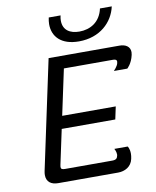

<svg xmlns="http://www.w3.org/2000/svg" viewBox="-93 -929 814 1000"><g transform="rotate(-10 314.0 -429.0)"><path d="M234.2 -858.3C231.7 -846.7 230 -834.2 230 -823.3C230 -758.3 273.3 -708.3 368.3 -708.3C480 -708.3 550 -777.5 567.5 -858.3H505C490 -788.3 436.7 -758.3 379.2 -758.3C330 -758.3 293.3 -780 293.3 -830.8C293.3 -839.2 294.2 -848.3 296.7 -858.3ZM133.3 0H450C485.8 0 520.8 -18.3 529.2 -58.3C531.7 -69.2 532.5 -78.3 532.5 -85.8C532.5 -112.5 522.5 -125 522.5 -125H451.7C451.7 -125 460.8 -110 460.8 -95C460.8 -92.5 460.8 -90 460 -87.5C457.5 -75 451.7 -66.7 430.8 -66.7H180.8C165.8 -66.7 159.2 -70 159.2 -80.8C159.2 -84.2 160 -87.5 160.8 -91.7L200 -275H483.3L497.5 -341.7H214.2L265.8 -583.3H524.2C545 -583.3 547.5 -575 544.2 -562.5C540.8 -545.8 520 -525 520 -525H590.8C590.8 -525 615.8 -545.8 625.8 -591.7C626.7 -596.7 627.5 -601.7 627.5 -605.8C627.5 -635.8 603.3 -650 571.7 -650H196.7L74.2 -75C72.5 -67.5 71.7 -60 71.7 -53.3C71.7 -16.7 96.7 0 133.3 0Z"/></g></svg>

Font: BoonHome
Style: Book Oblique
Weight: 400
Italic angle: -12°
Designer: Sungsit Sawaiwan
Foundry: Sungsit Sawaiwan
Version: Version 0.2